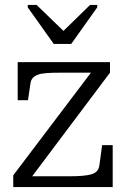

<svg xmlns="http://www.w3.org/2000/svg" viewBox="-20 -762 504 782"><path d="M199 -583H270L376 -732V-742H347L225 -623H252L129 -742H93V-732ZM99 -28 84 -44H261Q293 -44 316 -46Q339 -48 353.5 -52.5Q368 -57 375.5 -66Q383 -75 385 -90L396 -171H439V0H34V-48L361 -480L377 -466H228Q195 -466 172 -464.5Q149 -463 135 -458Q121 -453 113.5 -444.5Q106 -436 104 -422L94 -354H52V-509H428V-466Z"/></svg>

Font: Roboto Serif 36pt Light
Style: Regular
Weight: 300
Designer: Greg Gazdowicz
Foundry: Commercial Type
Version: Version 1.008